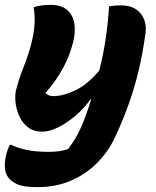

<svg xmlns="http://www.w3.org/2000/svg" viewBox="-20 -569 640 789"><path d="M118 -539Q132 -544 150 -546.5Q168 -549 187 -549Q232 -549 256 -528Q280 -507 285.5 -472Q291 -437 280 -394Q267 -342 240 -291Q213 -240 167 -187Q179 -174 199 -174Q240 -174 290 -198Q340 -222 388 -279Q404 -342 414 -408Q424 -474 428 -543Q453 -547 474 -547Q516 -547 540 -530Q564 -513 573 -487Q582 -461 578 -433Q566 -346 549 -276Q532 -206 509.5 -143Q487 -80 457 -14Q429 49 382.5 97Q336 145 273.5 172.5Q211 200 134 200Q75 200 49.5 187.5Q24 175 13 159Q1 142 0 117.5Q-1 93 6 64Q9 53 12.5 44Q16 35 20 26H26Q52 39 89 47Q126 55 182 55Q202 55 221 52.5Q240 50 259 44Q282 15 299 -17Q316 -49 330 -88Q344 -125 355 -161H352Q325 -123 289.5 -93Q254 -63 218.5 -45.5Q183 -28 154 -28Q117 -28 93.5 -47Q70 -66 58 -94.5Q46 -123 43.5 -151.5Q41 -180 46 -199Q58 -246 76 -291Q94 -336 107 -383Q131 -473 118 -539Z"/></svg>

Font: Recursive Mn Csl St XBd
Style: Italic
Weight: 800
Italic angle: -15°
Monospace: yes
Version: Version 1.079;hotconv 1.0.112;makeotfexe 2.5.65598; ttfautoh